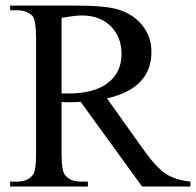

<svg xmlns="http://www.w3.org/2000/svg" viewBox="-20 -682 716 702"><path d="M676.3 0H499.5L274.9 -309.6Q221.7 -306.6 205.1 -309.6V-117.2Q205.1 -54.7 219.2 -40.5Q237.3 -18.1 274.9 -18.1H301.3V0H17.1V-18.1H42.5Q84 -18.1 102.1 -45.4Q111.8 -60.5 111.8 -117.2V-545.4Q111.8 -606.4 99.1 -623.5Q78.1 -644.5 42.5 -644.5H17.1V-661.6H257.8Q367.2 -661.6 414.6 -646.5Q467.8 -629.4 500 -589.8Q533.7 -547.9 533.7 -492.7Q533.7 -358.9 371.1 -322.3L506.8 -131.8Q550.8 -70.3 586.4 -46.4Q620.6 -23.9 676.3 -18.1ZM424.3 -484.9Q424.3 -546.9 385.5 -585.7Q346.7 -624.5 281.7 -625.5Q258.8 -626 205.1 -616.7V-340.3H232.9Q327.1 -340.3 377.4 -381.3Q424.3 -419.4 424.3 -484.9Z"/></svg>

Font: Dai Banna SIL Book
Style: Regular
Weight: 400
Designer: Victor Gaultney
Foundry: SIL International
Version: Version 2.000